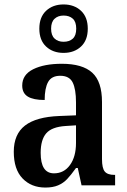

<svg xmlns="http://www.w3.org/2000/svg" viewBox="-20 -834 571 864"><path d="M42 -151Q42 -230 92.5 -269Q143 -308 247 -312L322 -315V-373Q322 -433 307 -463Q292 -493 251 -493Q212 -493 196.5 -465Q181 -437 181 -384Q130 -384 105 -399.5Q80 -415 80 -449Q80 -498 129.5 -522.5Q179 -547 258 -547Q351 -547 395 -507Q439 -467 439 -375V-118Q439 -77 451.5 -62Q464 -47 495 -47H498V0H347L330 -78H322Q299 -46 282 -28Q265 -10 241.5 0Q218 10 184 10Q121 10 81.5 -31Q42 -72 42 -151ZM322 -191V-270L275 -267Q213 -263 188 -234Q163 -205 163 -146Q163 -54 223 -54Q268 -54 295 -91.5Q322 -129 322 -191ZM157 -705Q157 -757 187.5 -785.5Q218 -814 266 -814Q314 -814 344.5 -785.5Q375 -757 375 -705Q375 -653 344.5 -624.5Q314 -596 266 -596Q218 -596 187.5 -624.5Q157 -653 157 -705ZM323 -705Q323 -736 307.5 -750Q292 -764 266 -764Q241 -764 225.5 -749.5Q210 -735 210 -705Q210 -675 225.5 -660.5Q241 -646 266 -646Q292 -646 307.5 -660Q323 -674 323 -705Z"/></svg>

Font: Noto Serif NarrowSemiBold
Style: Regular
Weight: 600
Width: 4
Designer: Monotype Design Team
Foundry: Monotype Imaging Inc.
Version: Version 1.001